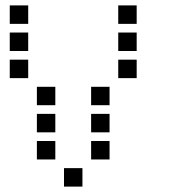

<svg xmlns="http://www.w3.org/2000/svg" viewBox="-20 -704 640 708"><path d="M17 -684Q16 -684 16 -684Q16 -684 16 -683V-617Q16 -616 16 -616Q16 -616 17 -616H83Q84 -616 84 -616Q84 -616 84 -617V-683Q84 -684 84 -684Q84 -684 83 -684ZM417 -684Q416 -684 416 -684Q416 -684 416 -683V-617Q416 -616 416 -616Q416 -616 417 -616H483Q484 -616 484 -616Q484 -616 484 -617V-683Q484 -684 484 -684Q484 -684 483 -684ZM17 -584Q16 -584 16 -584Q16 -584 16 -583V-517Q16 -516 16 -516Q16 -516 17 -516H83Q84 -516 84 -516Q84 -516 84 -517V-583Q84 -584 84 -584Q84 -584 83 -584ZM417 -584Q416 -584 416 -584Q416 -584 416 -583V-517Q416 -516 416 -516Q416 -516 417 -516H483Q484 -516 484 -516Q484 -516 484 -517V-583Q484 -584 484 -584Q484 -584 483 -584ZM17 -484Q16 -484 16 -484Q16 -484 16 -483V-417Q16 -416 16 -416Q16 -416 17 -416H83Q84 -416 84 -416Q84 -416 84 -417V-483Q84 -484 84 -484Q84 -484 83 -484ZM417 -484Q416 -484 416 -484Q416 -484 416 -483V-417Q416 -416 416 -416Q416 -416 417 -416H483Q484 -416 484 -416Q484 -416 484 -417V-483Q484 -484 484 -484Q484 -484 483 -484ZM117 -384Q116 -384 116 -384Q116 -384 116 -383V-317Q116 -316 116 -316Q116 -316 117 -316H183Q184 -316 184 -316Q184 -316 184 -317V-383Q184 -384 184 -384Q184 -384 183 -384ZM317 -384Q316 -384 316 -384Q316 -384 316 -383V-317Q316 -316 316 -316Q316 -316 317 -316H383Q384 -316 384 -316Q384 -316 384 -317V-383Q384 -384 384 -384Q384 -384 383 -384ZM117 -284Q116 -284 116 -284Q116 -284 116 -283V-217Q116 -216 116 -216Q116 -216 117 -216H183Q184 -216 184 -216Q184 -216 184 -217V-283Q184 -284 184 -284Q184 -284 183 -284ZM317 -284Q316 -284 316 -284Q316 -284 316 -283V-217Q316 -216 316 -216Q316 -216 317 -216H383Q384 -216 384 -216Q384 -216 384 -217V-283Q384 -284 384 -284Q384 -284 383 -284ZM117 -184Q116 -184 116 -184Q116 -184 116 -183V-117Q116 -116 116 -116Q116 -116 117 -116H183Q184 -116 184 -116Q184 -116 184 -117V-183Q184 -184 184 -184Q184 -184 183 -184ZM317 -184Q316 -184 316 -184Q316 -184 316 -183V-117Q316 -116 316 -116Q316 -116 317 -116H383Q384 -116 384 -116Q384 -116 384 -117V-183Q384 -184 384 -184Q384 -184 383 -184ZM217 -84Q216 -84 216 -84Q216 -84 216 -83V-17Q216 -16 216 -16Q216 -16 217 -16H283Q284 -16 284 -16Q284 -16 284 -17V-83Q284 -84 284 -84Q284 -84 283 -84Z"/></svg>

Font: Doto SemiBold
Style: Regular
Weight: 600
Monospace: yes
Version: Version 1.000